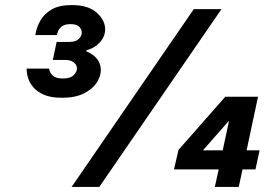

<svg xmlns="http://www.w3.org/2000/svg" viewBox="-20 -736 1042 756"><path d="M224 -351Q180 -351 153 -363Q126 -375 111.5 -392Q97 -409 91.5 -426Q86 -443 85.5 -454.5Q85 -466 85 -466H173Q173 -466 175.5 -456.5Q178 -447 189.5 -437Q201 -427 228 -427Q257 -427 270 -440Q283 -453 283 -467Q283 -480 271 -490Q259 -500 237 -500H188L203 -571H254Q279 -571 290.5 -583Q302 -595 302 -608Q302 -621 291.5 -631Q281 -641 258 -641Q233 -641 221.5 -630.5Q210 -620 207 -609Q204 -598 204 -598H119Q119 -598 123 -616Q127 -634 140.5 -657.5Q154 -681 183 -698.5Q212 -716 263 -716Q328 -716 361 -686Q394 -656 394 -621Q394 -592 373 -569Q352 -546 320 -538V-534Q345 -524 361 -505.5Q377 -487 377 -460Q377 -435 360.5 -410Q344 -385 310 -368Q276 -351 224 -351ZM262 0 743 -700H852L371 0ZM826 0 841 -69H665L683 -146L867 -355H996L951 -144H1002L986 -69H935L920 0ZM779 -144H857L882 -261Z"/></svg>

Font: Be Vietnam Pro SemiBold
Style: Italic
Weight: 600
Italic angle: -12°
Designer: Lam Bao, Tony Le, Vietanh Nguyen
Foundry: Yellow Type Foundry
Version: Version 1.002; ttfautohint (v1.8.3)